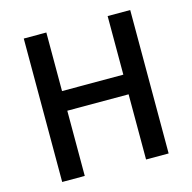

<svg xmlns="http://www.w3.org/2000/svg" viewBox="-107 -845 955 953"><g transform="rotate(-15 370.5 -368.5)"><path d="M97 0H213V-335H528V0H644V-737H528V-436H213V-737H97Z"/></g></svg>

Font: Noto Sans CJK HK Medium
Style: Regular
Weight: 500
Designer: Ryoko NISHIZUKA 西塚涼子 (kana, bopomofo & ideographs); Paul D. Hunt (Latin, Greek & Cyrillic); Sandoll Communications 산돌커뮤니
Foundry: Adobe
Version: Version 2.004;hotconv 1.0.118;makeotfexe 2.5.65603